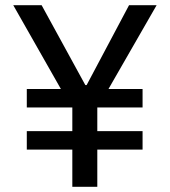

<svg xmlns="http://www.w3.org/2000/svg" viewBox="-20 -718 654 738"><path d="M354 -143V0H258V-143H83V-214H258V-305H83V-376H214L31 -698H140L308 -391H313L476 -698H582L397 -376H528V-305H354V-214H528V-143Z"/></svg>

Font: IBM Plex Sans Hebrew Text
Style: Regular
Weight: 450
Designer: Mike Abbink, Paul van der Laan, Pieter van Rosmalen, Yanek Iontef
Foundry: Bold Monday
Version: Version 1.2